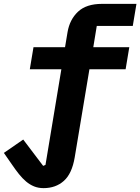

<svg xmlns="http://www.w3.org/2000/svg" viewBox="-52 -760 725 992"><path d="M173 212Q146 212 124 203Q102 194 83 178Q64 162 46 139.5Q28 117 9 89L-32 30L68 -39L171 97L183 92L265 -402H102L121 -516H284L297 -594Q308 -659 351 -699.5Q394 -740 475 -740H653L634 -626H448L430 -516H616L597 -402H410L334 53Q320 137 278 174.5Q236 212 173 212Z"/></svg>

Font: IBM Plex Mono
Style: Bold Italic
Weight: 700
Italic angle: -9°
Monospace: yes
Designer: Mike Abbink, Paul van der Laan, Pieter van Rosmalen
Foundry: Bold Monday
Version: Version 2.3